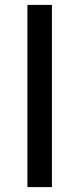

<svg xmlns="http://www.w3.org/2000/svg" viewBox="-20 -764 324 784"><path d="M192 -744H92V0H192Z"/></svg>

Font: Glow Sans SC Condensed Medium
Style: Regular
Weight: 600
Width: 3
Designer: Ryoko NISHIZUKA (kana, bopomofo & ideographs); Paul D. Hunt (Latin, Greek & Cyrillic); Sandoll Communications, Soo-young
Version: Version 0.93